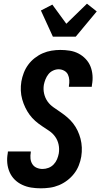

<svg xmlns="http://www.w3.org/2000/svg" viewBox="-20 -1014 545 1042"><path d="M202 8Q175 8 149.5 4Q124 0 100.5 -11Q77 -22 59.5 -39.5Q42 -57 32 -80Q22 -103 19.5 -129Q17 -155 22 -182L23 -192H147V-187Q144 -170 145.5 -153.5Q147 -137 155.5 -123.5Q164 -110 179 -103.5Q194 -97 211 -97Q227 -97 243 -103Q259 -109 271 -121.5Q283 -134 289.5 -149.5Q296 -165 299 -181Q303 -206 298 -229.5Q293 -253 279.5 -272Q266 -291 246.5 -304Q227 -317 207.5 -330Q188 -343 171 -358Q154 -373 140.5 -391.5Q127 -410 117 -431Q107 -452 100.5 -475Q94 -498 93 -522.5Q92 -547 96 -572Q100 -595 109 -618.5Q118 -642 133 -662.5Q148 -683 168.5 -699Q189 -715 212 -725Q235 -735 259.5 -739Q284 -743 307 -743Q333 -743 358.5 -739Q384 -735 406 -723.5Q428 -712 445 -694Q462 -676 471 -653.5Q480 -631 482 -605Q484 -579 479 -553L478 -543H354V-548Q357 -564 356 -580Q355 -596 348.5 -609.5Q342 -623 328 -630.5Q314 -638 298 -638Q283 -638 268 -631Q253 -624 243 -611.5Q233 -599 227 -584Q221 -569 218 -554Q214 -529 219.5 -505.5Q225 -482 238 -463.5Q251 -445 270.5 -431.5Q290 -418 309 -405Q328 -392 345.5 -377Q363 -362 377 -344Q391 -326 401 -305Q411 -284 417 -261Q423 -238 424 -213.5Q425 -189 421 -164Q417 -140 407.5 -116Q398 -92 382 -71.5Q366 -51 345 -35Q324 -19 300 -9Q276 1 251 4.5Q226 8 202 8ZM267 -815 202 -957 264 -989 340 -885 452 -994 505 -952 391 -815Z"/></svg>

Font: Iosevka Term Curly Extrabold
Style: Italic
Weight: 800
Italic angle: -9°
Designer: Belleve Invis
Foundry: Belleve Invis
Version: Version 32.3.0